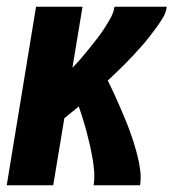

<svg xmlns="http://www.w3.org/2000/svg" viewBox="-20 -550 540 570"><path d="M0 0 87 -530H225L195 -349Q208 -362 220.5 -376.5Q233 -391 244.5 -405.5Q256 -420 267.5 -434.5Q279 -449 289 -464.5Q299 -480 308 -496Q317 -512 320 -530H475Q473 -513 464 -498Q455 -483 444.5 -468.5Q434 -454 423 -440Q412 -426 400 -412.5Q388 -399 376 -386Q364 -373 351.5 -360.5Q339 -348 326 -335.5Q313 -323 300 -311Q309 -293 317.5 -274.5Q326 -256 334 -237.5Q342 -219 350 -200Q358 -181 365 -162Q372 -143 378 -123.5Q384 -104 389 -84Q394 -64 396.5 -42.5Q399 -21 396 0H258Q261 -21 259.5 -41Q258 -61 254.5 -81Q251 -101 246.5 -120.5Q242 -140 237 -159Q232 -178 226 -197Q220 -216 214 -234Q203 -225 192.5 -216.5Q182 -208 171 -199L138 0Z"/></svg>

Font: Iosevka Curly Heavy Oblique
Style: Regular
Weight: 900
Italic angle: -9°
Monospace: yes
Designer: Belleve Invis
Foundry: Belleve Invis
Version: Version 11.1.0; ttfautohint (v1.8.3)